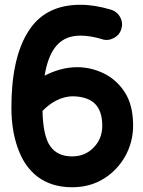

<svg xmlns="http://www.w3.org/2000/svg" viewBox="-20 -728 601 805"><path d="M538.1 -204.6C537.6 -259.8 526.4 -305.2 503.4 -340.8C480.5 -376.5 450.7 -402.8 415 -420.4C379.4 -437.5 342.3 -446.3 303.7 -446.3C253.4 -446.3 207.5 -431.6 167 -410.6C186 -526.4 234.4 -578.6 316.9 -578.6C341.8 -578.6 372.6 -574.7 408.2 -563.5C425.3 -558.1 441.4 -560.1 457.5 -568.8C473.6 -577.1 483.9 -589.8 488.8 -606.9C494.1 -624 492.2 -640.1 483.9 -656.2C475.1 -671.9 462.4 -682.1 445.3 -687.5C399.4 -701.2 356.4 -708 316.9 -708C218.8 -708 151.9 -670.9 108.9 -611.3C43.9 -522 27.8 -391.1 27.8 -276.9C27.8 -213.9 36.6 -157.2 54.7 -106.9C90.3 -5.9 164.6 57.1 282.2 57.1C331.5 57.1 376 45.4 414.6 21.5C453.1 -2.4 483.4 -34.2 505.4 -73.7C527.3 -113.3 538.6 -157.2 538.1 -204.6ZM282.2 -72.3C241.2 -72.3 210.9 -86.4 190.9 -114.7C170.9 -142.6 159.7 -191.9 158.2 -262.7C189.5 -295.4 233.9 -324.2 286.6 -324.2C306.2 -324.2 325.2 -320.8 343.8 -314.5C380.9 -300.8 408.2 -268.6 408.7 -202.6C409.2 -166 397.5 -135.3 373.5 -110.4C349.6 -85 319.3 -72.3 282.2 -72.3Z"/></svg>

Font: Mikhak
Style: Bold
Weight: 700
Designer: Amin Abedi
Version: Version 3.2